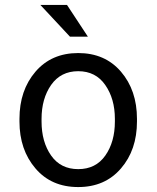

<svg xmlns="http://www.w3.org/2000/svg" viewBox="-20 -755 640 785"><path d="M149.9 -258.3Q149.9 -174.8 189 -119.1Q228 -63.5 299.8 -63.5Q371.6 -63.5 410.6 -119.1Q449.7 -174.8 449.7 -258.3V-269Q449.7 -351.1 410.2 -407.7Q371.1 -463.9 299.8 -463.9Q228.5 -463.9 189 -407.7Q149.9 -351.6 149.9 -269ZM59.6 -269Q59.6 -385.7 125 -461.9Q190.4 -538.1 299.8 -538.1Q409.2 -538.1 474.6 -461.9Q540 -385.7 540 -269V-258.3Q540 -142.1 474.6 -66.4Q409.2 9.8 299.8 9.8Q189.9 9.8 125 -66.4Q59.6 -142.6 59.6 -258.3ZM339.4 -605H266.1L145 -734.9H253.9Z"/></svg>

Font: RobotoMono-Regular
Style: Regular
Weight: 400
Designer: Google
Version: Version 2.000985; 2015; ttfautohint (v1.3)